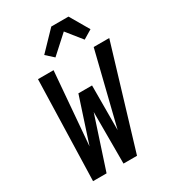

<svg xmlns="http://www.w3.org/2000/svg" viewBox="-231 -1100 1088 1218"><g transform="rotate(-30 313.0 -491.0)"><path d="M83 0 104 -735H218L174 -202L281 -529H381L380 -202L512 -735H626L405 0H306V-378L182 0ZM269 -799 215 -848 344 -982H470L551 -843L486 -804L397 -915Z"/></g></svg>

Font: Iosevka Extended Oblique
Style: Bold
Weight: 700
Width: 7
Italic angle: -9°
Monospace: yes
Designer: Belleve Invis
Foundry: Belleve Invis
Version: Version 32.5.0; ttfautohint (v1.8.4)